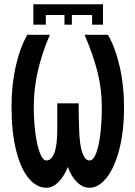

<svg xmlns="http://www.w3.org/2000/svg" viewBox="-20 -869 640 907"><path d="M137.5 -849H466.5V-752.5H415V-798H319.5V-752.5H284.5V-798H196.5V-752.5H137.5ZM34.5 -365.5Q34.5 -468.5 54.5 -556.5Q74.5 -644.5 109 -704.5H215.5Q178 -617.5 158.8 -533.5Q139.5 -449.5 139.5 -362.5Q139.5 -298.5 147.2 -240.2Q155 -182 168.5 -146.5Q182 -111 199 -111Q223 -111 236.8 -146.8Q250.5 -182.5 250.5 -258.5V-381H351.5Q351.5 -335 353.5 -267Q355.5 -185.5 368.5 -148.2Q381.5 -111 403 -111Q421 -111 434 -144.8Q447 -178.5 454 -236Q461 -293.5 461 -362.5Q461 -447 440.8 -528.2Q420.5 -609.5 379.5 -704.5H490Q524.5 -645 545.2 -555Q566 -465 566 -365.5Q566 -248 543 -161Q520 -74 482.5 -28Q445 18 403 18Q371 18 344.2 -8Q317.5 -34 300.5 -80Q282 -34.5 255.5 -8.2Q229 18 199 18Q153 18 115.5 -26.8Q78 -71.5 56.2 -158.2Q34.5 -245 34.5 -365.5Z"/></svg>

Font: JuliaMono SemiBold
Style: Regular
Weight: 600
Monospace: yes
Designer: cormullion
Foundry: corm
Version: Version 0.055; ttfautohint (v1.8.4)